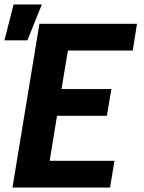

<svg xmlns="http://www.w3.org/2000/svg" viewBox="-27 -842 647 862"><path d="M29 0 150 -735H588L569 -615H278L249 -442H473L453 -322H229L196 -120H487L467 0ZM-7 -661 34 -822H161L96 -661Z"/></svg>

Font: Iosevka Heavy Extended
Style: Italic
Weight: 900
Width: 7
Italic angle: -9°
Monospace: yes
Designer: Belleve Invis
Foundry: Belleve Invis
Version: Version 32.5.0; ttfautohint (v1.8.4)